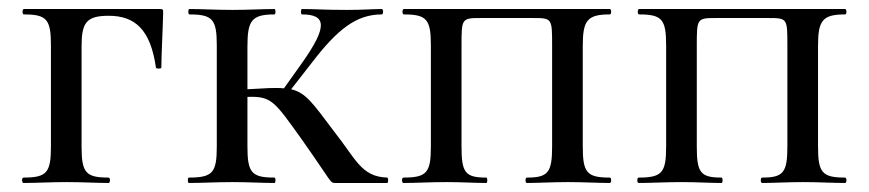

<svg xmlns="http://www.w3.org/2000/svg" viewBox="-20 -406 1927 426"><path d="M334 -386H33C29 -386 29 -374 33 -374C84 -374 93 -363 93 -305V-81C93 -23 84 -12 32 -12C28 -12 28 0 32 0C59 0 93 -2 128 -2C162 -2 195 0 221 0C225 0 225 -12 221 -12C170 -12 161 -23 161 -81V-303C161 -355 171 -371 221 -371C280 -371 314 -340 326 -256C326 -253 338 -253 338 -256C338 -282 341 -337 342 -377C342 -385 342 -386 334 -386Z M839 -12C781 -14 770 -53 720 -116C674 -177 659 -200 626 -208L672 -267C728 -340 770 -374 827 -374C831 -374 831 -386 827 -386C806 -386 788 -384 750 -384C696 -384 682 -386 650 -386C647 -386 647 -374 650 -374C705 -374 706 -346 652 -269L610 -210C591 -212 566 -210 529 -208V-303C529 -360 538 -374 589 -374C592 -374 592 -386 589 -386C564 -386 530 -384 496 -384C461 -384 427 -386 400 -386C397 -386 397 -374 400 -374C452 -374 461 -363 461 -305V-81C461 -23 452 -12 399 -12C396 -12 396 0 399 0C427 0 461 -2 496 -2C530 -2 563 0 589 0C592 0 592 -12 589 -12C538 -12 529 -23 529 -81V-191C583 -193 589 -181 650 -96C720 3 711 0 726 0H839C842 0 842 -12 839 -12Z M1333 -12C1282 -12 1273 -23 1273 -81V-303C1273 -360 1282 -374 1333 -374C1337 -374 1337 -386 1333 -386H876C872 -386 872 -374 876 -374C927 -374 936 -363 936 -305V-81C936 -23 927 -12 875 -12C871 -12 871 0 875 0C902 0 936 -2 971 -2C1003 -2 1034 0 1059 0C1062 0 1062 -12 1059 -12C1012 -12 1004 -23 1004 -81V-303C1004 -365 1004 -366 1047 -366H1163C1205 -366 1205 -365 1205 -305V-81C1205 -23 1196 -12 1149 -12C1145 -12 1145 0 1149 0C1173 0 1207 -2 1240 -2C1274 -2 1307 0 1333 0C1337 0 1337 -12 1333 -12Z M1855 -12C1804 -12 1795 -23 1795 -81V-303C1795 -360 1804 -374 1855 -374C1859 -374 1859 -386 1855 -386H1398C1394 -386 1394 -374 1398 -374C1449 -374 1458 -363 1458 -305V-81C1458 -23 1449 -12 1397 -12C1393 -12 1393 0 1397 0C1424 0 1458 -2 1493 -2C1525 -2 1556 0 1581 0C1584 0 1584 -12 1581 -12C1534 -12 1526 -23 1526 -81V-303C1526 -365 1526 -366 1569 -366H1685C1727 -366 1727 -365 1727 -305V-81C1727 -23 1718 -12 1671 -12C1667 -12 1667 0 1671 0C1695 0 1729 -2 1762 -2C1796 -2 1829 0 1855 0C1859 0 1859 -12 1855 -12Z"/></svg>

Font: Cormorant Infant Book
Style: Regular
Weight: 500
Designer: Christian Thalmann (Catharsis Fonts)
Version: Version 1.000;PS 002.000;hotconv 1.0.88;makeotf.lib2.5.64775